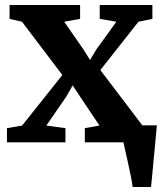

<svg xmlns="http://www.w3.org/2000/svg" viewBox="-20 -573 653 773"><path d="M514 180Q512 163 507 137.8Q502 112.5 496 85.5Q490 58.5 484.8 35.5Q479.5 12.5 477 0L438.5 -68.5H611.5Q610 -53 607.8 -27.8Q605.5 -2.5 602.8 27.2Q600 57 597 86.8Q594 116.5 592 141Q590 165.5 588 180ZM69 -67.5 231 -271 68.5 -485.5 18.5 -497V-553H302.5V-497L238.5 -485.5L315.5 -374.5L342.5 -331.5L368 -374L448.5 -485.5L381.5 -497V-553H593.5V-497L537.5 -485.5L384 -291L554 -67L604.5 -57V0H321.5V-57L380.5 -67.5L302.5 -184L272.5 -229L247.5 -185L166.5 -67.5L243.5 -57V0H8V-57Z"/></svg>

Font: Merriweather 24pt
Style: Bold
Weight: 700
Designer: Eben Sorkin
Foundry: Eben Sorkin
Version: Version 2.100